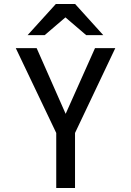

<svg xmlns="http://www.w3.org/2000/svg" viewBox="-20 -941 656 961"><path d="M261.5 0V-275.5L59 -700H163.5L327 -329.5H290L455.5 -700H557L355.5 -275.5V0ZM118 -765 259.5 -921H356L497 -765H411.5L307.5 -854L203.5 -765Z"/></svg>

Font: Overpass Mono Light Medium
Style: Regular
Weight: 500
Monospace: yes
Version: Version 4.000